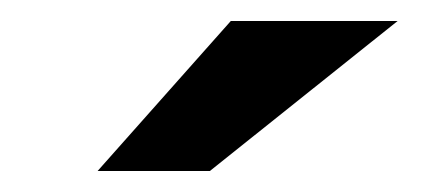

<svg xmlns="http://www.w3.org/2000/svg" viewBox="-20 -717 404 183"><path d="M73 -554H180L359 -697H200Z"/></svg>

Font: HK Grotesk Black
Style: Italic
Weight: 900
Italic angle: -16°
Designer: Alfredo Marco Pradil
Foundry: Hanken Design Co.
Version: Version 3.001;FEAKit 1.0